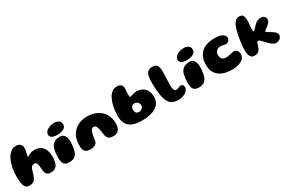

<svg xmlns="http://www.w3.org/2000/svg" viewBox="121 -1812 4514 3022"><g transform="rotate(-30 2378.5 -301.0)"><path d="M123.5 25Q87 25 66.8 9.8Q46.5 -5.5 35 -32.5Q30.5 -43 27 -60.8Q23.5 -78.5 20.5 -101.8Q17.5 -125 16 -151.5Q14.5 -178 14.5 -206.5Q14.5 -243 18 -280.5Q21.5 -318 28.2 -354Q35 -390 45.8 -424.2Q56.5 -458.5 71.2 -489.5Q86 -520.5 104.5 -547Q131.5 -584.5 167 -605.2Q202.5 -626 248 -626Q294.5 -626 322.2 -599Q350 -572 350 -525.5Q350 -510.5 347.2 -494.8Q344.5 -479 340.8 -464Q337 -449 333.2 -435.2Q329.5 -421.5 326.8 -410.8Q324 -400 324 -393.5Q324 -384.5 331 -384.5Q339 -384.5 348.8 -390.5Q358.5 -396.5 373 -404.5Q387.5 -412.5 409.8 -418.5Q432 -424.5 465 -424.5Q521.5 -424.5 559.5 -405.8Q597.5 -387 620.2 -354.2Q643 -321.5 653 -279.8Q663 -238 663 -192Q663 -171 661 -150Q659 -129 655.5 -110Q652 -91 647 -75Q642 -59 636 -47.5Q619 -17 589.5 -1.5Q560 14 515.5 14Q479 14 459 1Q439 -12 428.5 -36Q424.5 -46.5 422 -60Q419.5 -73.5 417.8 -89.5Q416 -105.5 414.5 -123.2Q413 -141 411 -159.5Q409.5 -177.5 406.2 -192Q403 -206.5 397 -216.5Q391 -226.5 381 -232.2Q371 -238 355.5 -238Q340.5 -238 328.5 -233.2Q316.5 -228.5 307.8 -220Q299 -211.5 292.8 -200Q286.5 -188.5 282.5 -174.5Q276.5 -152 271.2 -134Q266 -116 261 -100.8Q256 -85.5 250.2 -70.8Q244.5 -56 237 -39.5Q221 -8.5 192.8 8.2Q164.5 25 123.5 25Z M853.5 20.5Q804 20.5 777 3.5Q750 -13.5 739.8 -46.2Q729.5 -79 729.5 -125.5Q729.5 -141 730.2 -157.5Q731 -174 732.2 -190.5Q733.5 -207 735.8 -223Q738 -239 740.8 -253.8Q743.5 -268.5 746.8 -282Q750 -295.5 754 -306Q774 -354 813.2 -379.5Q852.5 -405 914 -405Q971 -405 998.2 -364.5Q1025.5 -324 1025.5 -255Q1025.5 -236 1024.2 -215.8Q1023 -195.5 1020.8 -175.5Q1018.5 -155.5 1015 -136Q1011.5 -116.5 1006.5 -99Q1001.5 -81.5 995.8 -66.5Q990 -51.5 982 -40.5Q962 -10.5 930 5Q898 20.5 853.5 20.5ZM899 -448Q831.5 -448 801.8 -470Q772 -492 772 -520.5Q772 -558 798.8 -584.5Q825.5 -611 866 -625Q906.5 -639 948 -639Q978 -639 1004 -629.5Q1030 -620 1046 -600Q1062 -580 1062 -547.5Q1062 -510.5 1039.2 -488.8Q1016.5 -467 979.5 -457.5Q942.5 -448 899 -448Z M1237.5 11Q1195 11 1167.2 -3.8Q1139.5 -18.5 1125.5 -52Q1121.5 -62.5 1119 -75.5Q1116.5 -88.5 1115.5 -103.8Q1114.5 -119 1115 -136.5Q1116 -241 1158.5 -314.5Q1201 -388 1276 -427.2Q1351 -466.5 1448 -466.5Q1546 -466.5 1623 -428.2Q1700 -390 1744 -317.5Q1788 -245 1788 -142.5Q1788 -126.5 1786.2 -112Q1784.5 -97.5 1781.2 -84.8Q1778 -72 1773 -60.5Q1758 -26 1729 -7.5Q1700 11 1661 11Q1613.5 11 1587.8 -1.2Q1562 -13.5 1550.5 -36.5Q1539 -59.5 1534 -91.5Q1531 -116.5 1528 -136.8Q1525 -157 1521.8 -173.2Q1518.5 -189.5 1515.5 -202.5Q1512.5 -215.5 1508.5 -226Q1500 -251 1487.2 -261.8Q1474.5 -272.5 1453.5 -272.5Q1435.5 -272.5 1422.5 -261.5Q1409.5 -250.5 1400 -226.5Q1395 -215 1390.8 -200.5Q1386.5 -186 1383 -168.2Q1379.5 -150.5 1376.2 -128.8Q1373 -107 1369.5 -81Q1364.5 -45 1345.2 -25Q1326 -5 1298.2 3Q1270.5 11 1237.5 11Z M2174 24.5Q2077 24.5 2009.2 -0.2Q1941.5 -25 1905.5 -80.2Q1869.5 -135.5 1869.5 -226.5Q1869.5 -269.5 1873.8 -309.8Q1878 -350 1885.5 -387.8Q1893 -425.5 1903.8 -458.8Q1914.5 -492 1927.8 -519.8Q1941 -547.5 1956.5 -569.5Q1981.5 -603.5 2015 -622.2Q2048.5 -641 2089 -641Q2136 -641 2161.8 -617.8Q2187.5 -594.5 2187.5 -555.5Q2187.5 -544.5 2186.8 -533.5Q2186 -522.5 2185.2 -511Q2184.5 -499.5 2183.8 -489Q2183 -478.5 2182.2 -469Q2181.5 -459.5 2181.5 -451Q2181.5 -418.5 2183.2 -405.8Q2185 -393 2194 -393Q2203.5 -393 2218.5 -397.5Q2233.5 -402 2251.5 -408.5Q2263.5 -413 2280.2 -416Q2297 -419 2314 -419Q2378.5 -419 2424 -392.8Q2469.5 -366.5 2493.5 -319.5Q2517.5 -272.5 2517.5 -210Q2517.5 -145.5 2490 -100.8Q2462.5 -56 2414.2 -28.5Q2366 -1 2304.2 11.8Q2242.5 24.5 2174 24.5ZM2199 -117Q2213 -117 2226.5 -122.8Q2240 -128.5 2251.2 -138.8Q2262.5 -149 2269.5 -162.5Q2276.5 -176 2276.5 -192Q2276.5 -216.5 2265.2 -234.5Q2254 -252.5 2235.5 -262.5Q2217 -272.5 2195 -272.5Q2174.5 -272.5 2159.5 -263Q2144.5 -253.5 2136 -237Q2127.5 -220.5 2127.5 -198.5Q2127.5 -172.5 2134.5 -154.5Q2141.5 -136.5 2157 -126.8Q2172.5 -117 2199 -117Z M2833 29Q2770 29 2728 10Q2686 -9 2661 -47Q2636 -85 2623 -142Q2617.5 -164.5 2613 -193.2Q2608.5 -222 2605.5 -253.5Q2602.5 -285 2600.2 -314.8Q2598 -344.5 2597.2 -369.2Q2596.5 -394 2597 -409.5Q2597 -478.5 2606.8 -528Q2616.5 -577.5 2643.8 -603.8Q2671 -630 2723.5 -630Q2787 -630 2811 -594.5Q2835 -559 2835 -482Q2835 -470.5 2834.2 -452.5Q2833.5 -434.5 2832.8 -412.2Q2832 -390 2831 -366Q2830 -342 2829 -318.2Q2828 -294.5 2827.5 -273.8Q2827 -253 2827 -237Q2827 -209 2830.2 -188.2Q2833.5 -167.5 2840 -153.5Q2846.5 -139.5 2856 -132.5Q2865.5 -125.5 2878 -125.5Q2893.5 -125.5 2908.5 -132Q2923.5 -138.5 2938.8 -145Q2954 -151.5 2970 -151.5Q2991 -151.5 3003.5 -135.8Q3016 -120 3016 -94Q3016 -65 2998.2 -42Q2980.5 -19 2952.5 -3.5Q2924.5 12 2892.8 20.5Q2861 29 2833 29Z M3208.5 20.5Q3159 20.5 3132 3.5Q3105 -13.5 3094.8 -46.2Q3084.5 -79 3084.5 -125.5Q3084.5 -141 3085.2 -157.5Q3086 -174 3087.2 -190.5Q3088.5 -207 3090.8 -223Q3093 -239 3095.8 -253.8Q3098.5 -268.5 3101.8 -282Q3105 -295.5 3109 -306Q3129 -354 3168.2 -379.5Q3207.5 -405 3269 -405Q3326 -405 3353.2 -364.5Q3380.5 -324 3380.5 -255Q3380.5 -236 3379.2 -215.8Q3378 -195.5 3375.8 -175.5Q3373.5 -155.5 3370 -136Q3366.5 -116.5 3361.5 -99Q3356.5 -81.5 3350.8 -66.5Q3345 -51.5 3337 -40.5Q3317 -10.5 3285 5Q3253 20.5 3208.5 20.5ZM3254 -448Q3186.5 -448 3156.8 -470Q3127 -492 3127 -520.5Q3127 -558 3153.8 -584.5Q3180.5 -611 3221 -625Q3261.5 -639 3303 -639Q3333 -639 3359 -629.5Q3385 -620 3401 -600Q3417 -580 3417 -547.5Q3417 -510.5 3394.2 -488.8Q3371.5 -467 3334.5 -457.5Q3297.5 -448 3254 -448Z M3796 39Q3731.5 39 3673.8 24.8Q3616 10.5 3571.2 -21.5Q3526.5 -53.5 3500.8 -104.5Q3475 -155.5 3475 -229Q3475 -304.5 3496.8 -360.8Q3518.5 -417 3560.8 -455Q3603 -493 3664.2 -511.8Q3725.5 -530.5 3804 -530.5Q3867.5 -530.5 3907.8 -516.8Q3948 -503 3967.5 -480.5Q3987 -458 3987 -431.5Q3987 -411 3976.5 -394.2Q3966 -377.5 3949.2 -368Q3932.5 -358.5 3914.5 -358.5Q3899 -358.5 3885.8 -362Q3872.5 -365.5 3856 -368.8Q3839.5 -372 3814 -372Q3792.5 -372 3774.8 -365Q3757 -358 3743.8 -344.8Q3730.5 -331.5 3723.2 -313.2Q3716 -295 3716 -272.5Q3716 -237.5 3727.2 -215.8Q3738.5 -194 3759.8 -184Q3781 -174 3811.5 -174Q3833 -174 3854 -177.8Q3875 -181.5 3894.5 -186.5Q3914 -191.5 3929.5 -195.5Q3945 -199.5 3954.5 -199.5Q3986 -199.5 4004 -185.2Q4022 -171 4029.5 -150Q4037 -129 4037 -109Q4037 -70 4018 -42Q3999 -14 3966 4Q3933 22 3889.2 30.5Q3845.5 39 3796 39Z M4221 25Q4179.5 25 4157 6Q4134.5 -13 4126 -47.8Q4117.5 -82.5 4117.5 -128.5Q4117.5 -151 4120 -179.5Q4122.5 -208 4126.2 -241Q4130 -274 4135 -308.5Q4140.5 -345.5 4147.5 -380.8Q4154.5 -416 4162.2 -447.2Q4170 -478.5 4178.8 -504.8Q4187.5 -531 4196.5 -549Q4216 -587 4243.2 -609.8Q4270.5 -632.5 4307.5 -632.5Q4357.5 -632.5 4374.2 -600.2Q4391 -568 4391 -515Q4391 -501.5 4390.2 -487.5Q4389.5 -473.5 4388.2 -459.5Q4387 -445.5 4385.5 -431.5Q4384 -417.5 4382.8 -404Q4381.5 -390.5 4381 -378Q4380.5 -365.5 4380.5 -354Q4380.5 -337.5 4382.2 -326Q4384 -314.5 4390 -314.5Q4396.5 -314.5 4404 -320Q4411.5 -325.5 4419.5 -335Q4425 -341.5 4433 -350.2Q4441 -359 4450.2 -369Q4459.5 -379 4469.5 -388.8Q4479.5 -398.5 4489.2 -407Q4499 -415.5 4508.5 -421.5Q4525 -433 4546.8 -439Q4568.5 -445 4589.5 -445Q4628 -445 4652 -425.5Q4676 -406 4676 -372.5Q4676 -350.5 4662.8 -327Q4649.5 -303.5 4621 -284Q4603.5 -270.5 4588.8 -259.5Q4574 -248.5 4563 -239Q4548 -226.5 4548 -218.5Q4548 -213 4552.8 -208.8Q4557.5 -204.5 4565 -200.5Q4575.5 -195 4590.8 -186.2Q4606 -177.5 4623 -167Q4640 -156.5 4656.2 -145.2Q4672.5 -134 4685 -122Q4697 -110 4704.5 -97Q4712 -84 4712 -68.5Q4712 -45.5 4699 -25Q4686 -4.5 4663.8 8Q4641.5 20.5 4613.5 20.5Q4588 20.5 4567.2 11Q4546.5 1.5 4527.5 -15.5Q4512 -29 4494.5 -46.2Q4477 -63.5 4458.5 -82.8Q4440 -102 4420.5 -121Q4409.5 -133 4398.8 -141.2Q4388 -149.5 4377 -149.5Q4365 -149.5 4358.5 -142.5Q4352 -135.5 4349 -125Q4340.5 -94.5 4332 -71.2Q4323.5 -48 4314.5 -31.5Q4298 -2.5 4276.8 11.2Q4255.5 25 4221 25Z"/></g></svg>

Font: Gluten ExtraBold
Style: Regular
Weight: 800
Designer: Tyler Finck
Foundry: Etcetera Type Company
Version: Version 1.300